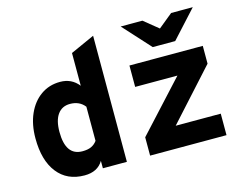

<svg xmlns="http://www.w3.org/2000/svg" viewBox="-101 -891 1341 1062"><g transform="rotate(-15 569.0 -360.0)"><path d="M261 12Q161.5 12 106 -58.8Q50.5 -129.5 50.5 -256Q50.5 -335 77.2 -395.2Q104 -455.5 151.8 -489.2Q199.5 -523 262.5 -523Q328.5 -523 368 -472.5V-660L505.5 -722V0H368V-42.5Q336 12 261 12ZM284 -120Q314.5 -120 334.2 -129Q354 -138 368 -157V-352.5Q338 -391 284 -391Q238 -391 213 -356.2Q188 -321.5 188 -256Q188 -120 284 -120ZM638.5 0V-105L899 -388.5H657V-511H1077V-409L818 -123H1076V0ZM808 -576 666 -732H790.5L873 -665L955 -732H1079L936.5 -576Z"/></g></svg>

Font: Overpass ExtraBold
Style: Regular
Weight: 800
Designer: Delve Withrington, Dave Bailey, Thomas Jockin
Foundry: Delve Fonts LLC
Version: Version 4.000; ttfautohint (v1.8.3)